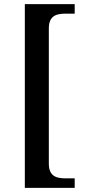

<svg xmlns="http://www.w3.org/2000/svg" viewBox="-20 -780 418 928"><path d="M100 128H341V82H298C253 82 216 73 216 10V-642C216 -705 253 -714 298 -714H341V-760H100Z"/></svg>

Font: Noto Naskh Arabic UI Medium
Style: Regular
Weight: 500
Designer: Monotype Design Team, David Williams, Mohamad Dakak and Nizar Qandah
Foundry: Monotype Imaging Inc.
Version: Version 2.014